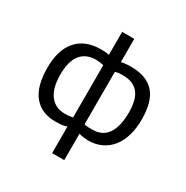

<svg xmlns="http://www.w3.org/2000/svg" viewBox="-199 -867 1197 1234"><g transform="rotate(30 400.0 -250.0)"><path d="M355 3Q331 11 309.5 12.5Q288 14 271 14Q167 14 110.5 -54.5Q54 -123 54 -262Q54 -393 116 -464Q178 -535 296 -535Q310 -535 324.5 -534Q339 -533 355 -529V-700H445V-528Q471 -533 488 -534Q505 -535 518 -535Q631 -535 688.5 -473Q746 -411 746 -273Q746 -209 730.5 -156Q715 -103 685.5 -65.5Q656 -28 612.5 -7Q569 14 514 14Q503 14 482 11.5Q461 9 445 4V200H355ZM498 -461Q482 -461 471 -460Q460 -459 443 -454V-64Q458 -61 472.5 -60.5Q487 -60 504 -60Q578 -60 615 -115Q652 -170 652 -273Q652 -316 644 -351Q636 -386 618 -410.5Q600 -435 570.5 -448Q541 -461 498 -461ZM297 -60Q310 -60 323.5 -61Q337 -62 357 -66V-454Q339 -458 327 -459.5Q315 -461 299 -461Q227 -461 187.5 -412.5Q148 -364 148 -262Q148 -219 156.5 -182Q165 -145 183.5 -118Q202 -91 230 -75.5Q258 -60 297 -60Z"/></g></svg>

Font: PT Sans Caption
Style: Regular
Weight: 400
Designer: A.Korolkova, O.Umpeleva, V.Yefimov
Foundry: ParaType Ltd
Version: Version 2.004W OFL